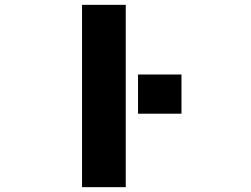

<svg xmlns="http://www.w3.org/2000/svg" viewBox="-20 -772 1040 794"><path d="M550.8 -301.8V-463.9H730.5V-301.8ZM319.3 2V-752H500V2Z"/></svg>

Font: Gen Shin Gothic Monospace Heavy
Style: Bold
Weight: 800
Designer: [Source Han Sans]
Ryoko NISHIZUKA  (kana & ideographs); Paul D. Hunt (Latin, Greek & Cyrillic); Wenlong ZHANG  (bopomofo
Version: Version 1.002.20150607